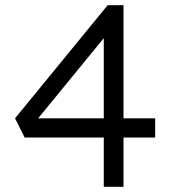

<svg xmlns="http://www.w3.org/2000/svg" viewBox="-20 -720 660 740"><path d="M380 0V-190H75L38 -264L395 -700H456V-264H578V-190H456V0ZM380 -264V-573L127 -264Z"/></svg>

Font: Mach Light
Style: Regular
Weight: 300
Version: Version 1.002